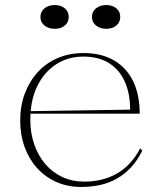

<svg xmlns="http://www.w3.org/2000/svg" viewBox="-20 -725 645 760"><path d="M311 -515Q382 -515 432 -485.5Q482 -456 507.5 -402.5Q533 -349 533 -275H100V-285L495 -291Q495 -356 473.5 -403Q452 -450 411 -475.5Q370 -501 310 -501Q249 -501 201.5 -470Q154 -439 127 -383Q100 -327 100 -251Q100 -198 115.5 -153.5Q131 -109 159 -76Q187 -43 226.5 -24.5Q266 -6 314 -6Q351 -6 384 -14.5Q417 -23 444.5 -39Q472 -55 495 -80Q518 -105 535 -138L543 -128Q524 -90 499 -63Q474 -36 443.5 -18.5Q413 -1 377.5 7Q342 15 301 15Q247 15 202.5 -5Q158 -25 126.5 -60Q95 -95 77.5 -143Q60 -191 60 -247Q60 -307 78.5 -355.5Q97 -404 130 -440Q163 -476 209 -495.5Q255 -515 311 -515ZM401 -705Q425 -705 440.5 -692Q456 -679 456 -658Q456 -637 440.5 -624Q425 -611 401 -611Q376 -611 360 -624Q344 -637 344 -658Q344 -679 360 -692Q376 -705 401 -705ZM197 -705Q221 -705 236.5 -692Q252 -679 252 -658Q252 -637 236.5 -624Q221 -611 197 -611Q172 -611 156 -624Q140 -637 140 -658Q140 -679 156 -692Q172 -705 197 -705Z"/></svg>

Font: Kalnia ExtraLight
Style: Regular
Weight: 250
Designer: Frida Medrano
Foundry: Frida Medrano
Version: Version 1.105